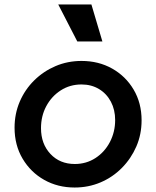

<svg xmlns="http://www.w3.org/2000/svg" viewBox="-20 -825 697 857"><path d="M313 12Q238 12 177.5 -22Q117 -56 81 -116.5Q45 -177 45 -255Q45 -317 68 -371Q91 -425 132.5 -466Q174 -507 228 -530Q282 -553 344 -553Q420 -553 480.5 -519Q541 -485 576.5 -425Q612 -365 612 -288Q612 -225 588.5 -171Q565 -117 524 -75.5Q483 -34 429 -11Q375 12 313 12ZM314 -93Q365 -93 406 -119.5Q447 -146 470.5 -191Q494 -236 494 -289Q494 -335 475 -371Q456 -407 422 -427.5Q388 -448 344 -448Q292 -448 251 -421.5Q210 -395 186.5 -351Q163 -307 163 -253Q163 -183 205 -138Q247 -93 314 -93ZM325 -640 240 -805H388L437 -640Z"/></svg>

Font: Plus Jakarta Sans SemiBold
Style: Italic
Weight: 600
Italic angle: -8°
Designer: Gumpita Rahayu
Foundry: Tokotype
Version: Version 2.071; ttfautohint (v1.8.4.7-5d5b);gftools[0.9.29]